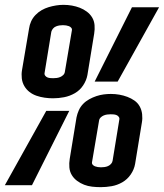

<svg xmlns="http://www.w3.org/2000/svg" viewBox="-34 -765 677 793"><path d="M185 -359Q168 -359 150.5 -361.5Q133 -364 117 -369.5Q101 -375 88 -385Q75 -395 66.5 -409.5Q58 -424 56 -441.5Q54 -459 57 -476L86 -647Q88 -662 94.5 -676.5Q101 -691 112.5 -703Q124 -715 138 -723Q152 -731 167 -735.5Q182 -740 197.5 -742.5Q213 -745 228 -745Q246 -745 263 -742Q280 -739 295.5 -733Q311 -727 324.5 -717Q338 -707 346.5 -693Q355 -679 356.5 -661.5Q358 -644 355 -626L327 -455Q323 -433 309.5 -412.5Q296 -392 275 -380Q254 -368 231 -363.5Q208 -359 185 -359ZM357 -428 511 -735H623L452 -428ZM186 -442Q193 -442 200.5 -443Q208 -444 215 -447Q222 -450 227.5 -455.5Q233 -461 234 -469L263 -640Q264 -646 260 -650.5Q256 -655 250.5 -657Q245 -659 239 -660Q233 -661 226 -661Q219 -661 212 -660Q205 -659 197.5 -656Q190 -653 185 -647Q180 -641 178 -634L150 -463Q149 -457 153 -452Q157 -447 162.5 -445Q168 -443 174 -442.5Q180 -442 186 -442ZM382 8Q364 8 346.5 6Q329 4 313.5 -2Q298 -8 284.5 -18Q271 -28 262.5 -42Q254 -56 252.5 -73.5Q251 -91 254 -109L282 -280Q285 -295 291.5 -309.5Q298 -324 309 -335.5Q320 -347 334.5 -355Q349 -363 364 -368Q379 -373 394 -375Q409 -377 424 -377Q442 -377 459 -374Q476 -371 492 -365Q508 -359 521.5 -349.5Q535 -340 543 -325.5Q551 -311 553 -293.5Q555 -276 552 -259L524 -88Q520 -65 506 -44.5Q492 -24 471 -12Q450 0 427 4Q404 8 382 8ZM-14 0 157 -307H252L98 0ZM383 -74Q390 -74 397.5 -75Q405 -76 412 -79Q419 -82 424.5 -88Q430 -94 431 -101L459 -272Q460 -278 456 -283Q452 -288 446.5 -290Q441 -292 435 -292.5Q429 -293 423 -293Q416 -293 408.5 -292Q401 -291 394 -288Q387 -285 381.5 -279.5Q376 -274 375 -266L346 -95Q345 -89 349 -84.5Q353 -80 358.5 -78Q364 -76 370 -75Q376 -74 383 -74Z"/></svg>

Font: Iosevka Curly Medium Extended
Style: Italic
Weight: 500
Width: 7
Italic angle: -9°
Monospace: yes
Designer: Belleve Invis
Foundry: Belleve Invis
Version: Version 11.1.0; ttfautohint (v1.8.3)